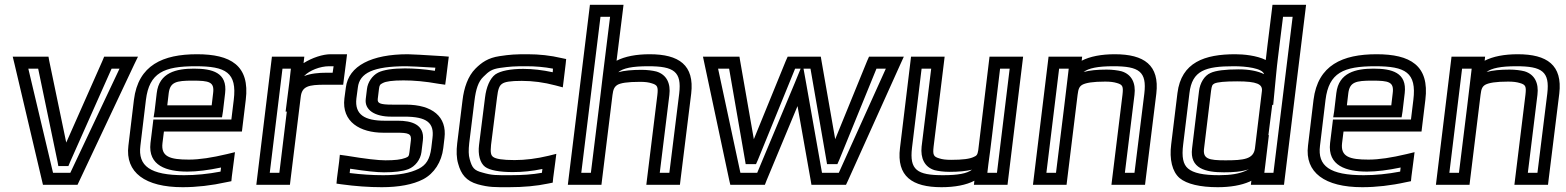

<svg xmlns="http://www.w3.org/2000/svg" viewBox="-20 -745 6526 800"><path d="M519 -509H432H414L407 -492L256 -151L185 -492L182 -509H163H68H33L41 -476L155 8L159 25H177H285H303L311 8L539 -476L555 -509H519ZM478 -459 273 -25H201L98 -459H139L220 -70L223 -53H242H247H265L272 -70L445 -459H478Z M801 -519C659 -519 556 -474 538 -329L515 -138C501 -26 585 35 741 35C799 35 861 28 924 14L944 10L946 -10L955 -79L959 -111L926 -103C863 -88 811 -80 767 -80C688 -80 650 -92 657 -149L663 -197H963H988L991 -222L1004 -329C1022 -473 940 -519 801 -519ZM795 -469C921 -469 968 -443 954 -329L944 -247H644H619L616 -222L607 -149C596 -54 675 -30 761 -30C801 -30 848 -36 901 -47L899 -30C846 -20 796 -15 747 -15C606 -15 554 -53 565 -138L588 -329C602 -442 663 -469 795 -469ZM782 -409C852 -409 874 -404 868 -357L862 -306H677L683 -357C689 -403 714 -409 782 -409ZM788 -459C715 -459 643 -443 633 -357L624 -281L620 -256H645H880H905L909 -281L918 -357C928 -443 864 -459 788 -459Z M1245 -482V-484L1248 -509H1223H1138H1113L1110 -484L1051 0L1048 25H1073H1163H1188L1191 0L1233 -341C1238 -386 1266 -392 1335 -392H1385H1410L1413 -417L1423 -494L1426 -519H1401H1357C1326 -519 1281 -505 1245 -482ZM1175 -280 1144 -25H1104L1157 -459H1192L1186 -405L1170 -280H1175ZM1247 -428C1269 -452 1315 -469 1351 -469H1370L1366 -442H1341C1308 -442 1275 -439 1247 -428Z M1577 -192H1632C1682 -192 1695 -188 1692 -160L1686 -111C1684 -94 1682 -92 1669 -87C1651 -80 1625 -77 1586 -77C1556 -77 1503 -83 1425 -96L1396 -100L1393 -71L1384 -2L1382 20L1403 23C1461 31 1518 35 1571 35C1641 35 1701 24 1743 2C1789 -22 1820 -70 1827 -128L1832 -170C1843 -259 1781 -309 1671 -309H1615C1562 -309 1552 -315 1554 -333L1559 -374C1561 -390 1563 -393 1575 -399C1588 -406 1615 -410 1661 -410C1704 -410 1751 -406 1807 -396L1835 -392L1839 -421L1847 -486L1850 -509L1826 -511C1745 -516 1695 -519 1679 -519C1529 -519 1432 -471 1421 -380L1415 -335C1403 -237 1481 -192 1577 -192ZM1583 -242C1500 -242 1457 -267 1465 -335L1471 -380C1478 -441 1535 -469 1673 -469C1686 -469 1727 -467 1794 -463L1792 -450C1746 -457 1704 -460 1667 -460C1618 -460 1578 -454 1556 -443C1531 -430 1512 -402 1509 -374L1504 -333C1498 -286 1543 -259 1609 -259H1665C1759 -259 1790 -233 1782 -170L1777 -128C1771 -82 1756 -58 1725 -42C1689 -24 1642 -15 1577 -15C1532 -15 1486 -18 1437 -24L1439 -42C1504 -32 1551 -27 1580 -27C1622 -27 1657 -31 1681 -40C1710 -51 1732 -80 1736 -111L1742 -160C1750 -227 1694 -242 1638 -242H1583Z M2285 -4 2294 -72 2298 -104 2266 -96C2216 -84 2169 -78 2124 -78C2073 -78 2046 -83 2035 -91C2025 -98 2023 -110 2026 -141L2051 -339C2055 -374 2061 -388 2071 -395C2082 -404 2106 -408 2154 -408C2200 -408 2246 -402 2295 -389L2325 -381L2329 -413L2337 -479L2339 -499L2320 -503C2274 -514 2226 -519 2179 -519C2127 -519 2107 -518 2061 -511C2014 -504 1987 -485 1961 -459C1930 -428 1913 -379 1907 -326L1885 -148C1881 -116 1882 -86 1889 -63C1901 -19 1922 9 1971 23C2019 36 2042 35 2101 35C2161 35 2216 30 2263 20L2283 16L2285 -4ZM2238 -25C2199 -18 2156 -15 2107 -15C2047 -15 2031 -14 1990 -26C1955 -35 1947 -46 1937 -82C1932 -99 1932 -120 1935 -148L1957 -326C1963 -374 1973 -405 1994 -425C2017 -448 2029 -457 2063 -462C2106 -468 2122 -469 2173 -469C2211 -469 2247 -466 2284 -459L2283 -444C2241 -453 2200 -458 2160 -458C2108 -458 2066 -450 2044 -435C2021 -418 2006 -381 2001 -339L1976 -141C1971 -101 1980 -66 2001 -50C2021 -35 2063 -28 2117 -28C2157 -28 2198 -32 2240 -41L2238 -25Z M2687 -519C2631 -519 2584 -510 2549 -492L2575 -700L2578 -725H2553H2463H2438L2435 -700L2349 0L2346 25H2371H2461H2486L2489 0L2532 -349C2535 -373 2540 -383 2552 -391C2565 -399 2593 -404 2647 -404C2668 -404 2683 -402 2695 -398C2719 -391 2723 -384 2719 -349L2676 0L2673 25H2698H2788H2813L2816 0L2860 -355C2874 -474 2809 -519 2687 -519ZM2482 -349 2476 -300 2442 -25H2402L2482 -675H2522L2491 -425L2482 -349ZM2681 -469C2788 -469 2821 -447 2810 -355L2769 -25H2729L2769 -349C2775 -397 2758 -434 2715 -447C2699 -451 2677 -454 2653 -454C2614 -454 2580 -451 2556 -444C2576 -461 2614 -469 2681 -469Z M3711 -509H3619H3601L3593 -491L3460 -165L3403 -491L3400 -509H3381H3280H3262L3254 -491L3121 -165L3064 -491L3061 -509H3042H2943H2909L2916 -476L3019 8L3023 25H3041H3148H3167L3174 7L3303 -303L3358 7L3361 25H3380H3487H3505L3513 8L3731 -476L3746 -509H3711ZM3316 -459 3291 -398 3135 -25H3065L2972 -459H3018L3084 -79L3087 -61H3105H3111H3130L3138 -79L3293 -459H3316ZM3671 -459 3475 -25H3405L3339 -398L3328 -459H3357L3423 -79L3426 -61H3444H3450H3469L3477 -79L3632 -459H3671Z M3903 35C3958 35 4006 26 4040 8L4038 25H4063H4153H4178L4181 0L4240 -484L4243 -509H4218H4128H4103L4100 -484L4056 -119C4053 -101 4050 -96 4037 -91C4021 -83 3991 -79 3943 -79C3921 -79 3906 -81 3894 -85C3870 -92 3866 -99 3870 -134L3913 -484L3916 -509H3891H3801H3776L3773 -484L3730 -129C3715 -10 3781 35 3903 35ZM4106 -119 4114 -184 4147 -459H4187L4134 -25H4094L4098 -59L4106 -119ZM3909 -15C3801 -15 3769 -37 3780 -129L3820 -459H3860L3820 -134C3815 -86 3832 -49 3874 -36C3890 -32 3912 -29 3937 -29C3974 -29 4006 -32 4030 -38C4009 -22 3972 -15 3909 -15Z M4625 -519C4569 -519 4522 -510 4487 -492L4489 -509H4464H4374H4349L4346 -484L4287 0L4284 25H4309H4399H4424L4427 0L4470 -350C4473 -376 4478 -385 4490 -392C4505 -400 4534 -405 4585 -405C4606 -405 4621 -403 4634 -399C4658 -392 4661 -385 4657 -350L4614 0L4611 25H4636H4726H4751L4754 0L4798 -355C4812 -474 4747 -519 4625 -519ZM4420 -350 4414 -300 4380 -25H4340L4393 -459H4433L4429 -425L4420 -350ZM4619 -469C4726 -469 4759 -447 4748 -355L4707 -25H4667L4707 -350C4713 -398 4696 -435 4653 -448C4637 -452 4615 -455 4591 -455C4552 -455 4520 -452 4495 -445C4516 -461 4554 -469 4619 -469Z M5127 -519C5000 -519 4902 -486 4886 -357L4860 -144C4852 -81 4864 -30 4895 -3C4925 22 4981 35 5054 35C5106 35 5152 27 5186 12C5188 11 5191 10 5194 8L5192 25H5217H5305H5330L5333 0L5419 -700L5422 -725H5397H5307H5282L5279 -700L5261 -555C5259 -540 5257 -520 5254 -495C5216 -514 5161 -519 5127 -519ZM5086 -77C5016 -77 4991 -83 4997 -127L5026 -366C5029 -388 5031 -392 5040 -397C5053 -403 5083 -406 5135 -406C5218 -406 5241 -394 5238 -366L5209 -127C5203 -82 5163 -77 5086 -77ZM5265 -182 5281 -308H5285L5297 -433C5302 -487 5308 -528 5311 -555L5326 -675H5366L5286 -25H5248L5252 -57L5267 -182H5265ZM5080 -27C5116 -27 5153 -29 5184 -40C5180 -38 5175 -36 5170 -33C5142 -21 5108 -15 5060 -15C4993 -15 4952 -24 4930 -43C4910 -60 4903 -90 4910 -144L4936 -357C4947 -451 5002 -469 5121 -469C5172 -469 5240 -461 5247 -436C5221 -449 5185 -456 5141 -456C5086 -456 5045 -451 5024 -441C4998 -430 4980 -399 4976 -366L4947 -127C4936 -42 5004 -27 5080 -27Z M5716 -519C5574 -519 5471 -474 5453 -329L5430 -138C5416 -26 5500 35 5656 35C5714 35 5776 28 5839 14L5859 10L5861 -10L5870 -79L5874 -111L5841 -103C5778 -88 5726 -80 5682 -80C5603 -80 5565 -92 5572 -149L5578 -197H5878H5903L5906 -222L5919 -329C5937 -473 5855 -519 5716 -519ZM5710 -469C5836 -469 5883 -443 5869 -329L5859 -247H5559H5534L5531 -222L5522 -149C5511 -54 5590 -30 5676 -30C5716 -30 5763 -36 5816 -47L5814 -30C5761 -20 5711 -15 5662 -15C5521 -15 5469 -53 5480 -138L5503 -329C5517 -442 5578 -469 5710 -469ZM5697 -409C5767 -409 5789 -404 5783 -357L5777 -306H5592L5598 -357C5604 -403 5629 -409 5697 -409ZM5703 -459C5630 -459 5558 -443 5548 -357L5539 -281L5535 -256H5560H5795H5820L5824 -281L5833 -357C5843 -443 5779 -459 5703 -459Z M6304 -519C6248 -519 6201 -510 6166 -492L6168 -509H6143H6053H6028L6025 -484L5966 0L5963 25H5988H6078H6103L6106 0L6149 -350C6152 -376 6157 -385 6169 -392C6184 -400 6213 -405 6264 -405C6285 -405 6300 -403 6313 -399C6337 -392 6340 -385 6336 -350L6293 0L6290 25H6315H6405H6430L6433 0L6477 -355C6491 -474 6426 -519 6304 -519ZM6099 -350 6093 -300 6059 -25H6019L6072 -459H6112L6108 -425L6099 -350ZM6298 -469C6405 -469 6438 -447 6427 -355L6386 -25H6346L6386 -350C6392 -398 6375 -435 6332 -448C6316 -452 6294 -455 6270 -455C6231 -455 6199 -452 6174 -445C6195 -461 6233 -469 6298 -469Z"/></svg>

Font: Gamestation Text Outline
Style: Italic
Weight: 400
Designer: Jonas Hecksher
Foundry: Jonas Hecksher, Playtypeª, e-types AS
Version: Version 1.003